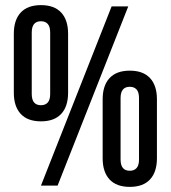

<svg xmlns="http://www.w3.org/2000/svg" viewBox="-20 -725 667 750"><path d="M104 -358Q104 -314 140 -314Q157 -314 166.5 -324.5Q176 -335 176 -358V-598Q176 -621 166.5 -631.5Q157 -642 140 -642Q104 -642 104 -598ZM34 -593Q34 -647 61 -676Q88 -705 140 -705Q192 -705 219 -676Q246 -647 246 -593V-363Q246 -309 219 -280Q192 -251 140 -251Q88 -251 61 -280Q34 -309 34 -363ZM416 -700H481L205 0H140ZM451 -102Q451 -58 487 -58Q504 -58 513.5 -68.5Q523 -79 523 -102V-342Q523 -365 513.5 -375.5Q504 -386 487 -386Q451 -386 451 -342ZM381 -337Q381 -391 408 -420Q435 -449 487 -449Q539 -449 566 -420Q593 -391 593 -337V-107Q593 -53 566 -24Q539 5 487 5Q435 5 408 -24Q381 -53 381 -107Z"/></svg>

Font: BebasNeueW03-Regular
Style: Regular
Weight: 400
Designer: Ryoichi Tsunekawa
Foundry: Ryoichi Tsunekawa
Version: Version 1.30